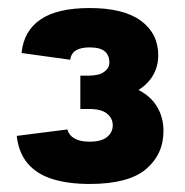

<svg xmlns="http://www.w3.org/2000/svg" viewBox="-20 -686 460 478"><path d="M180 -497.7H200.7Q226.7 -497.7 239.5 -507.2Q252.3 -516.7 252.3 -530Q252.3 -548.3 240.8 -558.2Q229.3 -568 203 -568Q181.7 -568 169.5 -560.8Q157.3 -553.7 154.7 -537.3L33.7 -554Q39 -609 80.8 -637.5Q122.7 -666 203 -666Q288 -666 331 -634.2Q374 -602.3 374 -548Q374 -522 361.8 -500Q349.7 -478 325 -462Q356 -446 371.5 -419.5Q387 -393 387 -360Q387 -301.7 343.3 -264.8Q299.7 -228 203 -228Q150 -228 110.8 -240.2Q71.7 -252.3 49 -279Q26.3 -305.7 21.7 -347.7L147.7 -363.7Q151.7 -349 165.5 -341.2Q179.3 -333.3 203 -333.3Q232.7 -333.3 246.7 -345Q260.7 -356.7 260.7 -374Q260.7 -391.7 246.3 -403.2Q232 -414.7 201.7 -414.7H180Z"/></svg>

Font: Nata Sans
Style: Regular
Weight: 400
Designer: Daniel Uzquiano Cruz
Version: Version 1.001